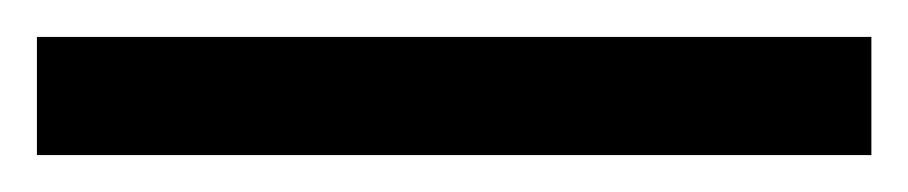

<svg xmlns="http://www.w3.org/2000/svg" viewBox="-22 70 492 104"><path d="M450 154H-2V90H450Z"/></svg>

Font: Stephens Clock
Style: Regular
Weight: 400
Designer: Peter Wiegel (catfonts.de) with slight modifications by DT1.org
Version: Version 0.9.1